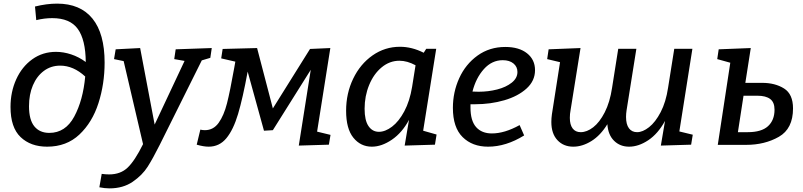

<svg xmlns="http://www.w3.org/2000/svg" viewBox="-20 -799 4429 1059"><path d="M557 -454Q557 -336 523 -230Q489 -124 418 -57Q347 10 240 10Q149 10 93.5 -43Q38 -96 38 -209Q38 -292 69.5 -361.5Q101 -431 158 -472Q215 -513 289 -513Q330 -513 372.5 -499Q415 -485 453 -457Q452 -580 409 -639.5Q366 -699 268 -699Q225 -699 180 -688L173 -763Q237 -779 295 -779Q423 -779 490 -696.5Q557 -614 557 -454ZM450 -377Q385 -437 312 -437Q261 -437 222 -408Q183 -379 161.5 -328.5Q140 -278 140 -213Q140 -138 169.5 -102Q199 -66 252 -66Q341 -66 389.5 -156Q438 -246 450 -377Z M1148 -534 1140 -480 1093 -466 861 0Q824 74 794.5 120.5Q765 167 712 203.5Q659 240 584 240Q558 240 528 234L541 160Q563 163 582 163Q645 163 684.5 125Q724 87 769 -4L662 -462L609 -473L618 -527L753 -534L833 -112L998 -463L941 -473L949 -527Z M1729 -73 1803 -55 1794 -1 1628 4 1694 -414 1485 -81 1436 -78 1346 -404Q1319 -257 1293 -170Q1267 -83 1228.5 -36.5Q1190 10 1131 10Q1103 10 1065 -1L1085 -84Q1098 -81 1110 -81Q1157 -81 1186 -121.5Q1215 -162 1232 -229Q1249 -296 1272 -425L1278 -459L1200 -477L1208 -529L1398 -534L1485 -201L1690 -529L1802 -534Z M2314 -78 2388 -57 2379 -1 2212 4 2236 -138Q2198 -67 2141.5 -28.5Q2085 10 2031 10Q1969 10 1929 -39.5Q1889 -89 1889 -188Q1889 -284 1928 -365Q1967 -446 2035 -493.5Q2103 -541 2186 -541Q2252 -541 2317 -508L2331 -530H2386ZM2253 -320 2272 -439Q2226 -464 2183 -464Q2129 -464 2085 -427.5Q2041 -391 2016 -330Q1991 -269 1991 -199Q1991 -135 2012.5 -103.5Q2034 -72 2070 -72Q2105 -72 2142.5 -100.5Q2180 -129 2210 -185Q2240 -241 2253 -320Z M2575 -224V-206Q2575 -133 2606 -98Q2637 -63 2693 -63Q2763 -63 2846 -109L2871 -52Q2771 10 2672 10Q2585 10 2531.5 -43Q2478 -96 2478 -204Q2478 -291 2513 -368Q2548 -445 2614 -492.5Q2680 -540 2767 -540Q2843 -540 2887 -505Q2931 -470 2931 -412Q2931 -353 2884 -310.5Q2837 -268 2761.5 -246Q2686 -224 2600 -224ZM2586 -294Q2597 -293 2620 -293Q2673 -293 2722 -305.5Q2771 -318 2802.5 -343Q2834 -368 2834 -402Q2834 -431 2812 -449Q2790 -467 2753 -467Q2693 -467 2649 -418Q2605 -369 2586 -294Z M3727 -74 3801 -56 3792 -1 3625 4 3648 -132Q3609 -61 3555.5 -25.5Q3502 10 3450 10Q3400 10 3367 -22.5Q3334 -55 3330 -114Q3292 -52 3242 -21Q3192 10 3142 10Q3088 10 3054.5 -26Q3021 -62 3021 -126Q3021 -146 3024 -168L3069 -456L2998 -473L3006 -527L3182 -534L3127 -191Q3123 -171 3123 -149Q3123 -111 3138.5 -90.5Q3154 -70 3183 -70Q3217 -70 3252 -97Q3287 -124 3315.5 -179.5Q3344 -235 3356 -315L3390 -530H3490L3436 -191Q3433 -172 3433 -154Q3433 -113 3449 -91.5Q3465 -70 3494 -70Q3525 -70 3560 -97.5Q3595 -125 3624 -180.5Q3653 -236 3665 -316L3699 -530H3799Z M4184 -342Q4255 -342 4304.5 -311Q4354 -280 4354 -201Q4354 -89 4276 -44.5Q4198 0 4096 0H3939L4008 -453L3936 -473L3944 -527L4121 -534L4091 -342ZM4104 -70Q4180 -70 4216 -103Q4252 -136 4252 -194Q4252 -235 4228 -253Q4204 -271 4158 -271H4081L4050 -70Z"/></svg>

Font: Bitter Pro Medium
Style: Italic
Weight: 500
Italic angle: -9°
Designer: Sol Matas, and Bitter project Authors
Foundry: Sol Matas
Version: Version 1.010